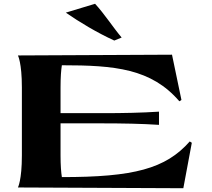

<svg xmlns="http://www.w3.org/2000/svg" viewBox="-20 -991 1122 1018"><path d="M75 3 952 7 997 -234 986 -241C858 -96 689 -52 308 -52C304 -78 301 -115 301 -166V-337H511C632 -337 732 -335 823 -329V-399C732 -393 630 -391 531 -391H301V-528C301 -582 304 -619 308 -645C590 -645 782 -627 931 -454L942 -461L892 -701L75 -697C75 -697 96 -659 96 -527V-167C96 -35 75 3 75 3ZM586 -776 625 -792C580 -845 534 -917 484 -971L329 -924C401 -874 494 -818 586 -776Z"/></svg>

Font: Coconat
Style: Bold
Weight: 900
Width: 8
Designer: Sara Lavazza
Foundry: Collletttivo
Version: Version 1.000;Glyphs 3.2 (3217)